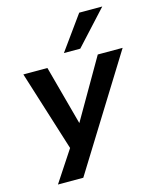

<svg xmlns="http://www.w3.org/2000/svg" viewBox="-136 -861 925 1134"><g transform="rotate(-15 326.5 -294.0)"><path d="M75 180 212 -28 214 34 46 -501H193L291 -138L501 -501H653L230 180ZM310 -561 459 -768H600L410 -561Z"/></g></svg>

Font: Nunito Sans 7pt SemiExpanded
Style: Bold Italic
Weight: 700
Width: 6
Italic angle: -9°
Designer: Vernon Adams
Foundry: Vernon Adams
Version: Version 3.101;gftools[0.9.27]